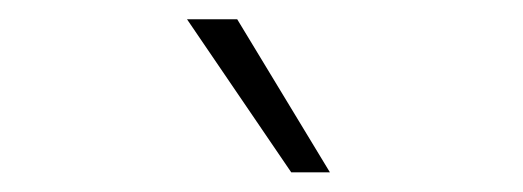

<svg xmlns="http://www.w3.org/2000/svg" viewBox="-20 -800 537 197"><path d="M278.8 -623.2 171.9 -780.2H223.4L318.5 -623.2Z"/></svg>

Font: Inter Extra Light BETA
Style: Regular
Weight: 200
Designer: Rasmus Andersson
Foundry: rsms
Version: Version 3.011;git-f93a4a705